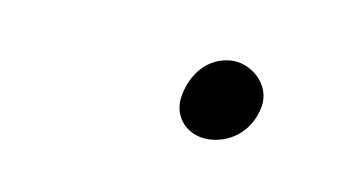

<svg xmlns="http://www.w3.org/2000/svg" viewBox="-23 -124 169 93"><g transform="rotate(5 61.5 -77.5)"><path d="M65 -78C62 -67 70 -58 81 -58C92 -58 101 -65 104 -76C107 -87 97 -97 87 -97C76 -97 68 -89 65 -78Z"/></g></svg>

Font: Stray Cat
Style: ExtObl
Weight: 400
Version: Version 1.0